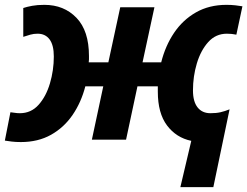

<svg xmlns="http://www.w3.org/2000/svg" viewBox="-30 -576 1020 792"><path d="M714 196 759 5Q697 -8 659 -58.5Q621 -109 621 -198V-220H537L490 0H349L396 -220H322Q305 -154 269.5 -102Q234 -50 180.5 -20Q127 10 56 10Q35 10 18.5 8Q2 6 -10 4L13 -113Q23 -112 32 -110.5Q41 -109 52 -109Q98 -109 129 -143.5Q160 -178 176 -232Q192 -286 192 -343Q192 -390 174.5 -413.5Q157 -437 125 -437Q109 -437 95 -433Q81 -429 66 -424V-543Q81 -548 102.5 -552Q124 -556 153 -556Q234 -556 285.5 -502.5Q337 -449 337 -345Q337 -338 337 -331.5Q337 -325 336 -319H417L466 -546H607L558 -319H635Q652 -387 688 -440.5Q724 -494 778.5 -525Q833 -556 904 -556Q925 -556 941.5 -554Q958 -552 970 -550L945 -433Q935 -435 926 -436Q917 -437 906 -437Q860 -437 829 -402.5Q798 -368 782 -314.5Q766 -261 766 -203Q766 -157 785 -133Q804 -109 838 -109Q862 -109 879.5 -113Q897 -117 917 -125L850 196Z"/></svg>

Font: Noto IKEA Latin
Style: Bold Italic
Weight: 700
Italic angle: -12°
Designer: Monotype Design Team
Foundry: Monotype Imaging Inc.
Version: Version 1.0